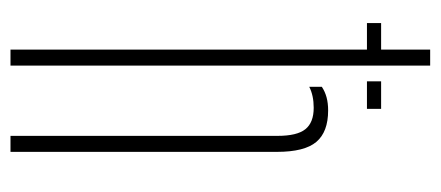

<svg xmlns="http://www.w3.org/2000/svg" viewBox="-257 -583 840 366"><g transform="rotate(90 163.0 -400.0)"><path d="M24 -706.5H74.5V-800H105V0H74.5V-679.5H24ZM239 0V-509Q239 -546.5 226.2 -562.2Q213.5 -578 185.5 -578Q162 -578 145.5 -569.5V-593.5Q154.5 -599.5 165.5 -602.5Q176.5 -605.5 190.5 -605.5Q231.5 -605.5 250.5 -583Q269.5 -560.5 269.5 -508V0ZM135 -706.5H187.5V-679.5H135Z"/></g></svg>

Font: Big Shoulders Stencil Display Thin ExtraLight
Style: Regular
Weight: 250
Version: Version 2.001